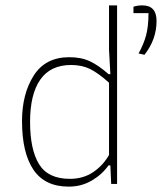

<svg xmlns="http://www.w3.org/2000/svg" viewBox="-20 -685 603 715"><path d="M62 -234Q62 -335 105.5 -403.5Q149 -472 238 -472Q283 -472 315.5 -456.5Q348 -441 384 -409H391L386 -500V-665H416V0H394L391 -69H384Q360 -35 321.5 -12.5Q283 10 236 10Q147 10 104.5 -53Q62 -116 62 -234ZM496 -486Q515 -520 524 -553.5Q533 -587 533 -636H477V-660Q492 -665 510 -665Q563 -665 563 -607Q563 -538 518 -481ZM386 -108V-377Q346 -413 315.5 -428Q285 -443 245 -443Q168 -443 130 -388.5Q92 -334 92 -231Q92 -128 125.5 -73.5Q159 -19 240 -19Q290 -19 327 -44Q364 -69 386 -108Z"/></svg>

Font: Athiti ExtraLight
Style: Regular
Weight: 250
Version: Version 1.032